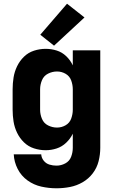

<svg xmlns="http://www.w3.org/2000/svg" viewBox="-20 -801 616 1034"><path d="M284 213Q321 213 357 206Q393 199 425 180.5Q457 162 479.5 132.5Q502 103 511 67Q520 31 520 -5V-530H372V-449Q359 -477 336.5 -498.5Q314 -520 285 -529Q256 -538 226 -538Q194 -538 163 -528Q132 -518 109 -495.5Q86 -473 72 -444Q58 -415 53 -383.5Q48 -352 48 -320V-210Q48 -178 53 -146.5Q58 -115 72 -86Q86 -57 109 -34.5Q132 -12 163 -2Q194 8 226 8Q256 8 285 -1.5Q314 -11 336.5 -32.5Q359 -54 372 -81V-5Q372 20 363 43.5Q354 67 331.5 79Q309 91 284 91Q265 91 246.5 85.5Q228 80 215.5 64.5Q203 49 202 30H54Q56 71 75 108.5Q94 146 128 170.5Q162 195 202.5 204Q243 213 284 213ZM287 -114Q262 -114 239 -125.5Q216 -137 206 -161Q196 -185 196 -210V-320Q196 -345 206 -369Q216 -393 239 -404.5Q262 -416 287 -416Q312 -416 333.5 -403.5Q355 -391 363.5 -367.5Q372 -344 372 -320V-210Q372 -186 363.5 -162.5Q355 -139 333.5 -126.5Q312 -114 287 -114ZM271 -555 435 -707 341 -781 197 -614Z"/></svg>

Font: Iosevka Sparkle Heavy
Style: Regular
Weight: 900
Designer: Belleve Invis
Foundry: Belleve Invis
Version: Version 4.5.0; ttfautohint (v1.8.3)